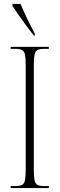

<svg xmlns="http://www.w3.org/2000/svg" viewBox="-20 -951 302 971"><path d="M34 0V-10H57Q80 -10 91.5 -16Q103 -22 106.5 -40Q110 -58 110 -95V-619Q110 -656 106.5 -674Q103 -692 91.5 -698Q80 -704 57 -704H34V-714H227V-704H205Q181 -704 169.5 -698Q158 -692 154.5 -674Q151 -656 151 -619V-95Q151 -58 154.5 -40Q158 -22 169.5 -16Q181 -10 205 -10H227V0ZM151 -771Q133 -794 112 -822.5Q91 -851 72.5 -877.5Q54 -904 43 -921V-931H84Q98 -897 115.5 -860.5Q133 -824 156 -781V-771Z"/></svg>

Font: Noto Serif Display ExtraCondensed ExtraLight
Style: Regular
Weight: 200
Width: 2
Designer: Monotype Design Team
Foundry: Monotype Imaging Inc.
Version: Version 2.009